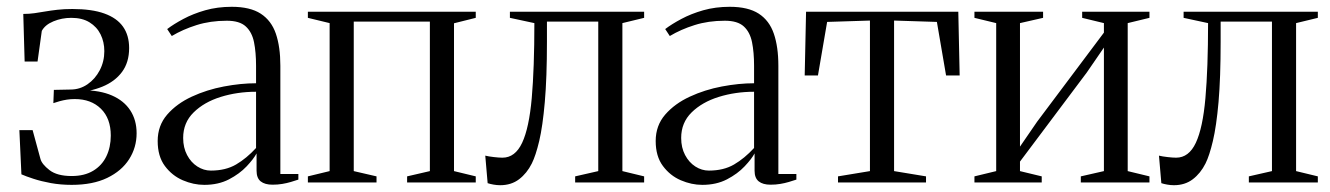

<svg xmlns="http://www.w3.org/2000/svg" viewBox="-20 -537 3914 565"><path d="M191 7Q158.5 7 129.8 1.8Q101 -3.5 78.8 -10.8Q56.5 -18 43 -24L37 -154H76L99 -69.5Q103 -54 125.5 -36.5Q148 -19 191 -19Q228.5 -19 254.2 -34.5Q280 -50 293 -77Q306 -104 306 -138Q306 -188.5 277 -217Q248 -245.5 200 -245.5Q188 -245.5 176.8 -243.8Q165.5 -242 155.5 -239.2Q145.5 -236.5 137 -233.5L138.5 -272.5L187.5 -273.5Q215 -273.5 237.5 -289Q260 -304.5 273.5 -330.2Q287 -356 287 -386.5Q287 -413.5 276 -435.8Q265 -458 243.5 -471.2Q222 -484.5 190 -484.5Q162 -484.5 137.2 -474.2Q112.5 -464 103 -446L90.5 -356H52.5L48.5 -496Q66 -496 81.5 -498.2Q97 -500.5 113 -503.2Q129 -506 148.5 -508.2Q168 -510.5 193 -510.5Q250.5 -510.5 287.2 -497.2Q324 -484 342 -458.5Q360 -433 360 -395.5Q360 -353.5 339 -325.2Q318 -297 281.2 -282Q244.5 -267 197.5 -264L223 -271.5Q274 -271.5 309.5 -256Q345 -240.5 363.5 -212Q382 -183.5 382 -145Q382 -103 360 -68.5Q338 -34 295.5 -13.5Q253 7 191 7Z M581 7Q549.5 7 518 -6.5Q486.5 -20 465.2 -48.5Q444 -77 444 -122Q444 -167.5 472 -199.8Q500 -232 544.2 -252.5Q588.5 -273 638.8 -282.5Q689 -292 733.5 -292V-343.5Q733.5 -383 727.5 -412.8Q721.5 -442.5 703.2 -459.2Q685 -476 647.5 -476Q599 -476 558.5 -463.2Q518 -450.5 485.5 -431L472 -451.5Q491 -466 519.5 -481.2Q548 -496.5 584 -506.8Q620 -517 662 -517Q716 -517 747.2 -496.8Q778.5 -476.5 791.8 -437.8Q805 -399 805 -343.5V-25H858V-8.5Q847.5 -5 835.8 -1.5Q824 2 810.8 4.2Q797.5 6.5 782 6.5Q759.5 6.5 747.2 -3.2Q735 -13 735 -34.5V-85.5Q726.5 -69.5 705.8 -47.5Q685 -25.5 653.8 -9.2Q622.5 7 581 7ZM600.5 -35Q644 -35 674.8 -53Q705.5 -71 733.5 -101.5V-267Q678.5 -267 629.5 -251.8Q580.5 -236.5 549.8 -206.2Q519 -176 519 -131Q519 -102.5 530.5 -80.8Q542 -59 560.8 -47Q579.5 -35 600.5 -35Z M886 0V-18L950 -33.5V-469L886 -484.5V-502.5H1380V-484.5L1316 -468.5V-33.5L1380 -18V0H1178V-18L1245 -33.5V-473.5H1021V-33.5L1088 -18V0Z M1452 8Q1442 8 1432.2 6.2Q1422.5 4.5 1415 2L1408 -79Q1418 -76.5 1433.2 -74.8Q1448.5 -73 1458.5 -73Q1496 -73 1516.5 -116.8Q1537 -160.5 1544.8 -248.5Q1552.5 -336.5 1552.5 -469L1480.5 -484.5V-502.5H1875.5V-484.5L1811.5 -469V-33.5L1875.5 -18V0H1672.5V-18L1740.5 -33.5V-473.5H1589.5V-414.5Q1589.5 -308 1583.2 -236.8Q1577 -165.5 1566.8 -122.2Q1556.5 -79 1545 -56Q1530.5 -27 1507.5 -9.5Q1484.5 8 1452 8Z M2046.5 7Q2015 7 1983.5 -6.5Q1952 -20 1930.8 -48.5Q1909.5 -77 1909.5 -122Q1909.5 -167.5 1937.5 -199.8Q1965.5 -232 2009.8 -252.5Q2054 -273 2104.2 -282.5Q2154.5 -292 2199 -292V-343.5Q2199 -383 2193 -412.8Q2187 -442.5 2168.8 -459.2Q2150.5 -476 2113 -476Q2064.5 -476 2024 -463.2Q1983.5 -450.5 1951 -431L1937.5 -451.5Q1956.5 -466 1985 -481.2Q2013.5 -496.5 2049.5 -506.8Q2085.5 -517 2127.5 -517Q2181.5 -517 2212.8 -496.8Q2244 -476.5 2257.2 -437.8Q2270.5 -399 2270.5 -343.5V-25H2323.5V-8.5Q2313 -5 2301.2 -1.5Q2289.5 2 2276.2 4.2Q2263 6.5 2247.5 6.5Q2225 6.5 2212.8 -3.2Q2200.5 -13 2200.5 -34.5V-85.5Q2192 -69.5 2171.2 -47.5Q2150.5 -25.5 2119.2 -9.2Q2088 7 2046.5 7ZM2066 -35Q2109.5 -35 2140.2 -53Q2171 -71 2199 -101.5V-267Q2144 -267 2095 -251.8Q2046 -236.5 2015.2 -206.2Q1984.5 -176 1984.5 -131Q1984.5 -102.5 1996 -80.8Q2007.5 -59 2026.2 -47Q2045 -35 2066 -35Z M2446 0V-18L2540 -33.5V-476.5L2414 -472.5L2387 -315H2348L2352 -502.5H2800L2804 -315H2764L2737 -472.5L2611 -476.5V-33.5L2705 -18V0Z M2847.5 0V-18L2911.5 -33.5V-469L2847.5 -484.5V-502.5H3049.5V-484.5L2981.5 -469V-105.5L3032 -179L3228.5 -441V-469L3164.5 -484.5V-502.5H3362.5V-484.5L3298.5 -469V-33.5L3362.5 -18V0H3160.5V-18L3228.5 -33.5V-397L3178 -323.5L2981.5 -61.5V-33.5L3045.5 -18V0Z M3434.5 8Q3424.5 8 3414.8 6.2Q3405 4.5 3397.5 2L3390.5 -79Q3400.5 -76.5 3415.8 -74.8Q3431 -73 3441 -73Q3478.5 -73 3499 -116.8Q3519.5 -160.5 3527.2 -248.5Q3535 -336.5 3535 -469L3463 -484.5V-502.5H3858V-484.5L3794 -469V-33.5L3858 -18V0H3655V-18L3723 -33.5V-473.5H3572V-414.5Q3572 -308 3565.8 -236.8Q3559.5 -165.5 3549.2 -122.2Q3539 -79 3527.5 -56Q3513 -27 3490 -9.5Q3467 8 3434.5 8Z"/></svg>

Font: Merriweather 144pt Light
Style: Regular
Weight: 300
Version: Version 2.100